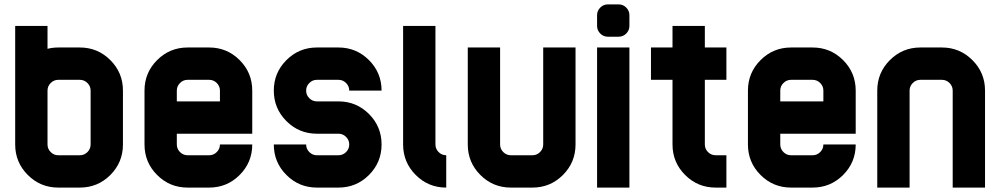

<svg xmlns="http://www.w3.org/2000/svg" viewBox="-20 -850 4532 870"><path d="M195.3 -439.5V-195.3Q195.3 -175.3 209.7 -160.9Q224.1 -146.5 244.1 -146.5H341.8Q361.8 -146.5 376.2 -160.9Q390.6 -175.3 390.6 -195.3V-439.5Q390.6 -459.5 376.2 -473.9Q361.8 -488.3 341.8 -488.3H244.1Q224.1 -488.3 209.7 -473.9Q195.3 -459.5 195.3 -439.5ZM48.8 -732.4H195.3V-628.9Q218.8 -634.8 244.1 -634.8H341.8Q422.9 -634.8 480 -577.6Q537.1 -520.5 537.1 -439.9V-195.3Q537.1 -114.3 480 -57.1Q422.9 0 341.8 0H244.1Q163.1 0 106 -57.1Q48.8 -114.3 48.8 -195.3Z M927.7 -488.3H830.1Q810.1 -488.3 795.7 -473.9Q781.2 -459.5 781.2 -439.5V-390.6H976.6V-439.5Q976.6 -459.5 962.2 -473.9Q947.8 -488.3 927.7 -488.3ZM830.1 -634.8H927.7Q1008.8 -634.8 1065.9 -577.6Q1123 -520.5 1123 -439.5V-244.1H781.2V-195.3Q781.2 -175.3 795.7 -160.9Q810.1 -146.5 830.1 -146.5H927.7Q947.8 -146.5 962.2 -160.9Q976.6 -175.3 976.6 -195.3H1123Q1123 -114.3 1065.9 -57.1Q1008.8 0 927.7 0H830.1Q749 0 691.9 -57.1Q634.8 -114.3 634.8 -195.3V-439.5Q634.8 -520.5 691.9 -577.6Q749 -634.8 830.1 -634.8Z M1513.7 -634.8Q1594.7 -634.8 1651.9 -577.6Q1709 -520.5 1709 -439.5H1562.5Q1562.5 -459.5 1548.1 -473.9Q1533.7 -488.3 1513.7 -488.3H1416Q1396 -488.3 1381.6 -473.9Q1367.2 -459.5 1367.2 -439.5Q1367.2 -419.4 1381.6 -405Q1396 -390.6 1416 -390.6H1513.7Q1594.7 -390.6 1651.9 -333.5Q1709 -276.4 1709 -195.3Q1709 -114.3 1651.9 -57.1Q1594.7 0 1513.7 0H1416Q1335 0 1277.8 -57.1Q1220.7 -114.3 1220.7 -195.3H1367.2Q1367.2 -175.3 1381.6 -160.9Q1396 -146.5 1416 -146.5H1513.7Q1533.7 -146.5 1548.1 -160.9Q1562.5 -175.3 1562.5 -195.3Q1562.5 -215.3 1548.1 -229.7Q1533.7 -244.1 1513.7 -244.1H1416Q1335 -244.1 1277.8 -301.3Q1220.7 -358.4 1220.7 -439.5Q1220.7 -520.5 1277.8 -577.6Q1335 -634.8 1416 -634.8Z M1806.6 -195.3V-732.4H1953.1V-195.3Q1953.1 -175.3 1967.5 -160.9Q1981.9 -146.5 2002 -146.5V0Q1920.9 0 1863.8 -57.1Q1806.6 -114.3 1806.6 -195.3Z M2099.6 -195.3V-634.8H2246.1V-195.3Q2246.1 -175.3 2260.5 -160.9Q2274.9 -146.5 2294.9 -146.5H2392.6Q2412.6 -146.5 2427 -160.9Q2441.4 -175.3 2441.4 -195.3V-634.8H2587.9V-195.3Q2587.9 -114.3 2530.8 -57.1Q2473.6 0 2392.6 0H2294.9Q2213.9 0 2156.7 -57.1Q2099.6 -114.3 2099.6 -195.3Z M2832 0H2685.5V-634.8H2832ZM2685.5 -781.2Q2685.5 -801.3 2700 -815.7Q2714.4 -830.1 2734.4 -830.1H2783.2Q2803.2 -830.1 2817.6 -815.7Q2832 -801.3 2832 -781.2V-732.4Q2832 -712.4 2817.6 -698Q2803.2 -683.6 2783.2 -683.6H2734.4Q2714.4 -683.6 2700 -698Q2685.5 -712.4 2685.5 -732.4Z M3027.3 -634.8V-732.4H3173.8V-634.8H3271.5V-488.3H3173.8V-195.3Q3173.8 -175.3 3188.2 -160.9Q3202.6 -146.5 3222.7 -146.5H3271.5V0H3222.7Q3141.6 0 3084.5 -57.1Q3027.3 -114.3 3027.3 -195.3V-488.3H2929.7V-634.8Z M3662.1 -488.3H3564.5Q3544.4 -488.3 3530 -473.9Q3515.6 -459.5 3515.6 -439.5V-390.6H3710.9V-439.5Q3710.9 -459.5 3696.5 -473.9Q3682.1 -488.3 3662.1 -488.3ZM3564.5 -634.8H3662.1Q3743.2 -634.8 3800.3 -577.6Q3857.4 -520.5 3857.4 -439.5V-244.1H3515.6V-195.3Q3515.6 -175.3 3530 -160.9Q3544.4 -146.5 3564.5 -146.5H3662.1Q3682.1 -146.5 3696.5 -160.9Q3710.9 -175.3 3710.9 -195.3H3857.4Q3857.4 -114.3 3800.3 -57.1Q3743.2 0 3662.1 0H3564.5Q3483.4 0 3426.3 -57.1Q3369.1 -114.3 3369.1 -195.3V-439.5Q3369.1 -520.5 3426.3 -577.6Q3483.4 -634.8 3564.5 -634.8Z M4101.6 -439.5V0H3955.1V-439.5Q3955.1 -520.5 4012.2 -577.6Q4069.3 -634.8 4150.4 -634.8H4248Q4329.1 -634.8 4386.2 -577.6Q4443.4 -520.5 4443.4 -439.9V0H4296.9V-439.5Q4296.9 -459.5 4282.5 -473.9Q4268.1 -488.3 4248 -488.3H4150.4Q4130.4 -488.3 4116 -473.9Q4101.6 -459.5 4101.6 -439.5Z"/></svg>

Font: Audex
Style: Regular
Weight: 400
Designer: GGBotNet
Foundry: GGBotNet
Version: 1.00